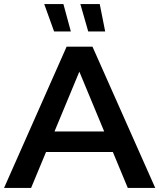

<svg xmlns="http://www.w3.org/2000/svg" viewBox="-25 -931 789 951"><path d="M-5 0H129L203 -178H534L608 0H744L433 -700H305ZM412 -775H496L469 -911H373ZM243 -775H326L289 -911H194ZM245 -280 368 -576 491 -280Z"/></svg>

Font: Chess Sans SemiBold
Style: Regular
Weight: 600
Designer: Wolf Bōese
Foundry: Wolf Bōese
Version: Version 7.223;Glyphs 3.3 (3306)